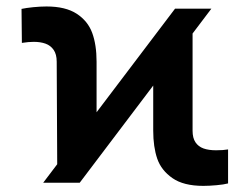

<svg xmlns="http://www.w3.org/2000/svg" viewBox="-20 -573 783 602"><path d="M528.9 -545.9H642.8L229.9 0H115.4ZM157.8 -379.5Q157.8 -402.8 148.2 -416.6Q138.7 -430.4 122.8 -436.1Q106.9 -441.8 85.7 -441.8Q69.9 -441.8 48.6 -438.5L47.5 -545.1Q61.9 -548.2 84.5 -550.5Q107 -552.7 125.8 -552.7Q185.5 -552.7 220.5 -529.9Q255.4 -507.1 269.1 -469.9Q282.8 -432.6 282.8 -379.5V-121.5L159.6 -12.7ZM460.4 -163.7V-423.4L583.8 -532.6V-163.1Q583.8 -140.2 592.9 -126.8Q602 -113.3 618.2 -107.5Q634.5 -101.8 657.4 -101.8Q680.6 -101.8 695.1 -104.5V2.1Q681.6 5.7 658.9 7.7Q636.2 9.8 617.4 9.8Q555.6 9.8 520.7 -14.5Q485.7 -38.8 473 -75.5Q460.4 -112.2 460.4 -163.7Z"/></svg>

Font: Intratopia Thin
Style: Regular
Weight: 100
Designer: Rasmus Andersson
Foundry: rsms
Version: Version 3.000;Glyphs 3.2.3 (3260)